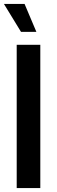

<svg xmlns="http://www.w3.org/2000/svg" viewBox="-21 -957 288 977"><path d="M64 0V-729H184.1V0ZM-1 -937H104L164.1 -794.9H85.9Z"/></svg>

Font: Lumene Sans Expanded Medium
Style: Regular
Weight: 500
Width: 7
Designer: Deni Anggara
Version: Version 1.003;Glyphs 3.1.2 (3151)